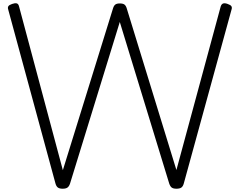

<svg xmlns="http://www.w3.org/2000/svg" viewBox="-20 -1136 1461 1170"><path d="M362 14Q343 14 333 7Q323 0 318 -18L30 -1078Q26 -1090 31 -1098Q36 -1106 54 -1112Q71 -1118 81.5 -1115.5Q92 -1113 96 -1097L363 -99L669 -1086Q674 -1102 683 -1108.5Q692 -1115 710 -1115Q729 -1115 738 -1108.5Q747 -1102 752 -1086L1055 -100L1325 -1097Q1330 -1112 1340.5 -1115Q1351 -1118 1367 -1112Q1385 -1106 1390 -1098Q1395 -1090 1391 -1078L1100 -18Q1095 0 1085 7Q1075 14 1055 14Q1036 14 1026.5 7Q1017 0 1011 -18L710 -1002L407 -18Q401 0 391 7Q381 14 362 14Z"/></svg>

Font: Playwrite FR Moderne Light
Style: Regular
Weight: 300
Version: Version 1.002